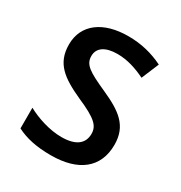

<svg xmlns="http://www.w3.org/2000/svg" viewBox="-138 -648 711 756"><g transform="rotate(30 217.5 -269.5)"><path d="M396 -151C396 -238 342 -275 255 -314C168 -353 142 -370 142 -409C142 -445 172 -467 228 -467C273 -467 315 -453 356 -433L389 -512C340 -536 289 -549 230 -549C117 -549 43 -496 43 -404C43 -318 95 -281 185 -240C275 -201 296 -179 296 -143C296 -100 266 -73 199 -73C145 -73 85 -93 43 -116V-22C84 -1 133 10 199 10C323 10 396 -46 396 -151Z"/></g></svg>

Font: Noto Sans Devanagari UI SemiCondensed Medium
Style: Regular
Weight: 500
Width: 4
Designer: Jelle Bosma - Monotype Design Team
Foundry: Monotype Imaging Inc.
Version: Version 2.004